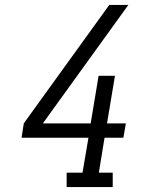

<svg xmlns="http://www.w3.org/2000/svg" viewBox="-20 -755 640 775"><path d="M249 0V-58H313L337 -199H67L76 -257L421 -735H498L153 -257H346L378 -449H444L412 -257H488L478 -199H402L379 -58H435V0Z"/></svg>

Font: Iosevka Slab LtExObl
Style: Regular
Weight: 300
Width: 7
Italic angle: -9°
Monospace: yes
Designer: Belleve Invis
Foundry: Belleve Invis
Version: Version 11.1.0; ttfautohint (v1.8.3)